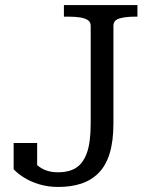

<svg xmlns="http://www.w3.org/2000/svg" viewBox="-20 -730 606 760"><path d="M233 -710H524V-664H513Q477 -664 453 -657Q429 -650 429 -628V-242Q429 -171 414 -122.5Q399 -74 370 -45Q341 -16 301 -3Q261 10 211 10Q171 10 137 0Q103 -10 77 -26Q51 -42 34 -60V-164H127V-65Q109 -70 98 -78Q87 -86 84 -93Q81 -100 86.5 -103Q92 -106 105 -102Q114 -88 129 -75Q144 -62 164 -55Q184 -48 211 -48Q252 -48 280 -65Q308 -82 323.5 -123.5Q339 -165 339 -242V-628Q339 -643 327.5 -650.5Q316 -658 297 -661Q278 -664 253 -664H233Z"/></svg>

Font: Roboto Serif 28pt
Style: Regular
Weight: 400
Designer: Greg Gazdowicz
Foundry: Commercial Type
Version: Version 1.008